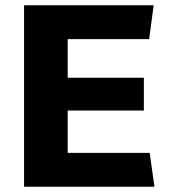

<svg xmlns="http://www.w3.org/2000/svg" viewBox="-20 -706 638 726"><path d="M71 0V-686H561L544 -558H236V-412H524V-288H236V-128H546L564 0Z"/></svg>

Font: Chivo Medium
Style: Bold
Weight: 700
Version: Version 2.002